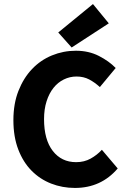

<svg xmlns="http://www.w3.org/2000/svg" viewBox="-20 -914 622 946"><path d="M349 12Q287 12 232 -9.5Q177 -31 135.5 -73Q94 -115 70 -177.5Q46 -240 46 -322Q46 -403 71 -466.5Q96 -530 138 -574Q180 -618 236 -641Q292 -664 354 -664Q417 -664 467 -638.5Q517 -613 550 -579L472 -485Q447 -508 419.5 -522.5Q392 -537 357 -537Q324 -537 294.5 -522.5Q265 -508 243.5 -481Q222 -454 209.5 -415Q197 -376 197 -327Q197 -226 240 -170.5Q283 -115 355 -115Q395 -115 426.5 -132.5Q458 -150 482 -176L560 -84Q478 12 349 12ZM333 -680 267 -754 438 -894 516 -799Z"/></svg>

Font: Giro Regular
Style: Bold
Weight: 700
Designer: Paul D. Hunt
Foundry: Adobe Systems Incorporated
Version: Version 1.000;PS 1.0;hotconv 1.0.88;makeotf.lib2.5.647800